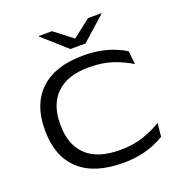

<svg xmlns="http://www.w3.org/2000/svg" viewBox="-151 -978 1052 1120"><g transform="rotate(-20 375.0 -418.0)"><path d="M424.5 15Q245 15 152 -71.5Q59 -158 59 -315.5V-325.5Q59 -481.5 150.8 -567.8Q242.5 -654 418 -654Q477.5 -654 526 -644Q574.5 -634 612 -618.5Q649.5 -603 675.5 -586.5L684 -503.5Q638 -533 573.8 -555.5Q509.5 -578 423 -578Q292 -578 223.2 -512Q154.5 -446 154.5 -326V-316Q154.5 -195.5 224 -128.8Q293.5 -62 431.5 -62Q514.5 -62 579 -84Q643.5 -106 690.5 -136L682.5 -53Q656.5 -36.5 618.8 -20.8Q581 -5 532.2 5Q483.5 15 424.5 15ZM360 -715 212.5 -846.5V-849.5H295L405.5 -764H409L519 -849.5H601.5V-846.5L454 -715Z"/></g></svg>

Font: Anek Latin Expanded
Style: Regular
Weight: 400
Width: 7
Designer: Yesha Goshar
Foundry: Ek Type
Version: Version 1.003